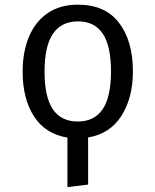

<svg xmlns="http://www.w3.org/2000/svg" viewBox="-20 -571 655 809"><path d="M308.7 -551.3Q423.1 -551.3 481.5 -474.9Q540 -398.5 540 -270.3Q540 -159 491.8 -83.1Q443.6 -7.2 351.3 8.2V206.7L264.1 217.4V8.7Q171.3 -6.2 123.3 -80.5Q75.4 -154.9 75.4 -269.2Q75.4 -352.3 102.1 -416.2Q128.7 -480 180.8 -515.6Q232.8 -551.3 308.7 -551.3ZM308.7 -481Q239 -481 203.3 -429.2Q167.7 -377.4 167.7 -269.2Q167.7 -162.1 202.8 -110.5Q237.9 -59 307.7 -59Q377.4 -59 412.6 -110.8Q447.7 -162.6 447.7 -270.3Q447.7 -377.9 412.8 -429.5Q377.9 -481 308.7 -481Z"/></svg>

Font: FiraCode Nerd Font
Style: Regular
Weight: 400
Designer: Carrois Corporate, Edenspiekermann AG, Nikita Prokopov
Foundry: Carrois Corporate, Edenspiekermann AG, Nikita Prokopov
Version: Version 6.002;Nerd Fonts 2.1.0